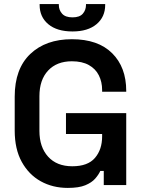

<svg xmlns="http://www.w3.org/2000/svg" viewBox="-20 -906 701 940"><path d="M312 14Q238 14 179.5 -18.5Q121 -51 86.5 -113.5Q52 -176 52 -267V-433Q52 -569 128 -641.5Q204 -714 332 -714Q460 -714 529 -645.5Q598 -577 598 -461V-457H480V-465Q480 -505 464 -537Q448 -569 415 -587.5Q382 -606 332 -606Q258 -606 215.5 -560.5Q173 -515 173 -435V-265Q173 -186 215.5 -139Q258 -92 334 -92Q410 -92 445 -133Q480 -174 480 -238V-250H303V-352H598V0H488V-69H471Q463 -51 446 -31.5Q429 -12 397.5 1Q366 14 312 14ZM335 -752Q259 -752 216.5 -787.5Q174 -823 174 -882V-886H268V-882Q268 -857 284 -839Q300 -821 335 -821Q370 -821 385.5 -839Q401 -857 401 -882V-886H495V-882Q495 -823 452.5 -787.5Q410 -752 335 -752Z"/></svg>

Font: Space Grotesk SemiBold
Style: Regular
Weight: 600
Designer: Florian Karsten
Foundry: Florian Karsten
Version: Version 2.000